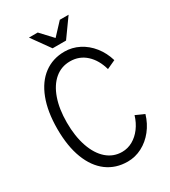

<svg xmlns="http://www.w3.org/2000/svg" viewBox="-236 -1098 1078 1221"><g transform="rotate(-30 302.5 -487.0)"><path d="M47.4 -392.1Q47.4 -519 82.3 -610.1Q117.2 -701.2 181.4 -748.8Q245.6 -796.4 331.5 -796.4Q387.2 -796.4 437.5 -770.8Q487.8 -745.1 524.9 -698.5Q562 -651.9 580.1 -590.8L516.6 -561.5Q496.1 -636.7 447.8 -680.9Q399.4 -725.1 331.5 -725.1Q267.1 -725.1 219.5 -684.8Q171.9 -644.5 146 -570.6Q120.1 -496.6 120.1 -397.9Q120.1 -296.9 146.5 -220.2Q172.9 -143.6 220.9 -101.8Q269 -60.1 332.5 -60.1Q374 -60.1 410.4 -80.6Q446.8 -101.1 474.4 -137.9Q502 -174.8 516.6 -223.6L580.1 -195.3Q562.5 -134.8 525.4 -87.9Q488.3 -41 438.2 -14.9Q388.2 11.2 332.5 11.2Q245.6 11.2 181.4 -36.4Q117.2 -84 82.3 -174.6Q47.4 -265.1 47.4 -392.1ZM181.6 -986.3H246.1L327.1 -899.4L408.2 -986.3H472.7L376.5 -852.1H277.8Z"/></g></svg>

Font: Decalotype Light
Style: Regular
Weight: 300
Designer: Alfredo Marco Pradil
Foundry: Alfredo Marco Pradil
Version: Version 1.0